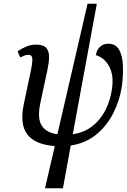

<svg xmlns="http://www.w3.org/2000/svg" viewBox="-20 -780 684 1037"><path d="M223 237 276 9Q170 1 128 -53.5Q86 -108 108 -215L146 -395Q156 -443 154.5 -463.5Q153 -484 132 -484Q123 -484 111 -479.5Q99 -475 89 -470L75 -503Q97 -518 122 -528.5Q147 -539 175 -539Q216 -539 231 -520Q246 -501 245 -469.5Q244 -438 236 -402L197 -219Q181 -140 205.5 -101.5Q230 -63 290 -55L453 -760H503L373 -55Q434 -64 478 -98Q522 -132 549 -184.5Q576 -237 585 -301Q593 -358 580.5 -395.5Q568 -433 545 -454.5Q522 -476 498 -482Q502 -511 520.5 -527.5Q539 -544 564 -544Q605 -544 623.5 -511Q642 -478 644 -425Q646 -372 638 -313Q627 -239 592.5 -170Q558 -101 500 -53.5Q442 -6 362 6L320 237Z"/></svg>

Font: Noto Serif Condensed
Style: Italic
Weight: 400
Width: 3
Italic angle: -12°
Designer: Monotype Design Team
Foundry: Monotype Imaging Inc.
Version: Version 2.014; ttfautohint (v1.8.4.7-5d5b)